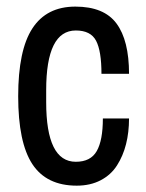

<svg xmlns="http://www.w3.org/2000/svg" viewBox="-20 -555 446 587"><path d="M374.5 -329.3H290.2Q290.2 -399.2 273.7 -430.5Q257.2 -461.8 211.8 -461.8Q166.4 -461.8 143.8 -416.2Q121.2 -370.5 121.2 -279.3V-242.8Q121.2 -151.6 143.8 -106Q166.4 -60.4 211.8 -60.4Q257.2 -60.4 275.8 -93.2Q294.5 -126 294.5 -192.9H374.5Q374.5 -150.3 365.3 -114.2Q356.2 -78.2 337.7 -49.3Q319.3 -20.4 287.8 -3.9Q256.3 12.6 214.6 12.6Q122.1 12.6 78.8 -53.4Q35.6 -119.5 35.6 -260.6Q35.6 -401.8 79.1 -468.3Q122.5 -534.8 210.3 -534.8Q298 -534.8 336.2 -483.1Q374.5 -431.4 374.5 -329.3Z"/></svg>

Font: Puralecka Narrow
Style: Regular
Weight: 400
Designer: Hector Gatti, Marcela Romero, Pablo Cosgaya and Nicolas Silva
Version: Version 1.004;PS 001.004;hotconv 1.0.70;makeotf.lib2.5.58329